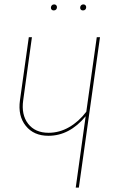

<svg xmlns="http://www.w3.org/2000/svg" viewBox="-20 -849 516 869"><path d="M223.1 -801.8Q217.3 -801.8 213.9 -805.2Q210.4 -808.6 210.4 -814Q210.4 -820.3 214.4 -824.7Q218.3 -829.1 225.1 -829.1Q231 -829.1 234.4 -825.4Q237.8 -821.8 237.8 -816.4Q237.8 -810.1 233.9 -805.9Q230 -801.8 223.1 -801.8ZM355.5 -801.8Q349.6 -801.8 346.2 -805.2Q342.8 -808.6 342.8 -814Q342.8 -820.3 346.7 -824.7Q350.6 -829.1 357.4 -829.1Q363.3 -829.1 366.7 -825.4Q370.1 -821.8 370.1 -816.4Q370.1 -810.1 366.2 -805.9Q362.3 -801.8 355.5 -801.8ZM418 -680.7H432.6L336.9 0H322.8L367.7 -322.8Q294.4 -234.4 199.2 -234.4Q132.8 -234.4 96.7 -279.3Q60.5 -324.2 70.3 -395L110.4 -680.7H124.5L85 -395Q75.7 -329.6 107.4 -288.8Q139.2 -248 199.7 -248Q248.5 -248 292.5 -273.2Q336.4 -298.3 370.6 -343.3Z"/></svg>

Font: Fira Sans Compressed Hair
Style: Italic
Weight: 100
Width: 3
Italic angle: -8°
Designer: Carrois Corporate & Edenspiekermann AG
Foundry: Carrois Corporate GbR & Edenspiekermann AG
Version: Version 4.203;PS 004.203;hotconv 1.0.88;makeotf.lib2.5.64775